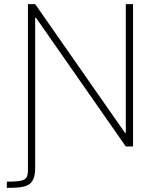

<svg xmlns="http://www.w3.org/2000/svg" viewBox="-20 -708 778 928"><path d="M13 200V170Q48 170 68.5 167.5Q89 165 99 158.5Q109 152 112 141Q115 130 115 113V-688H150L584 -66H588V-688H623V0H588L154 -622H150V103Q150 131 144.5 148.5Q139 166 128.5 176.5Q118 187 101.5 192Q85 197 63 198.5Q41 200 13 200Z"/></svg>

Font: Saira Thin
Style: Regular
Weight: 100
Designer: Hector Gatti with collaboration of the Omnibus-Type team
Foundry: Omnibus-Type
Version: Version 1.101